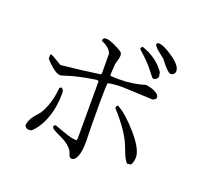

<svg xmlns="http://www.w3.org/2000/svg" viewBox="-137 -919 1195 1133"><g transform="rotate(20 460.0 -353.0)"><path d="M674 -761Q705 -761 766 -718.5Q827 -676 827 -642Q827 -630 819 -622.5Q811 -615 801 -615Q792 -615 776.5 -629.5Q761 -644 745.5 -664Q730 -684 729 -685L680 -724Q667 -737 661 -748Q662 -761 674 -761ZM591 -709Q685 -678 737 -604L742 -579Q742 -566 728.5 -557.5Q715 -549 706 -558L676 -596Q646 -635 595 -680Q582 -690 581.5 -695.5Q581 -701 591 -709ZM573 -333Q628 -305 702.5 -219.5Q777 -134 777 -82Q777 -59 766 -35Q759 -30 740 -30Q726 -45 714 -72L692 -127Q661 -206 563 -315Q563 -330 573 -333ZM486 -614Q486 -603 479.5 -581.5Q473 -560 473 -558L469 -495Q469 -488 471 -483Q499 -481 526 -481Q613 -481 688 -505Q730 -498 751.5 -485Q773 -472 773 -457Q773 -444 752 -437L559 -445Q510 -445 471 -437Q466 -429 466 -309Q466 -228 466.5 -170.5Q467 -113 468 -97L469 -80Q469 -6 455.5 24.5Q442 55 425 55Q413 55 407.5 46.5Q402 38 399 25.5Q396 13 376 -7Q356 -27 320 -44Q279 -63 267 -71Q255 -79 256 -90Q262 -98 269 -98L325 -78Q381 -57 412 -57L416 -68V-430L403 -433Q327 -422 261 -405L198 -386Q195 -385 189 -385Q169 -385 138 -411Q107 -437 94 -455Q94 -480 96 -483Q108 -481 137.5 -462.5Q167 -444 172 -442Q290 -454 415 -472L419 -480L418 -604Q404 -639 353 -660Q352 -681 373 -681Q391 -681 428.5 -664Q466 -647 480 -634Q486 -627 486 -614ZM222 -319Q228 -319 233.5 -311Q239 -303 239 -290Q239 -203 213.5 -132.5Q188 -62 143 -21Q134 -19 128 -19Q107 -19 100 -37Q100 -76 150 -128Q170 -150 188 -199Q206 -248 212 -312Q217 -319 222 -319Z"/></g></svg>

Font: cwTeXMing
Style: Medium
Weight: 500
Version: Version 1.17